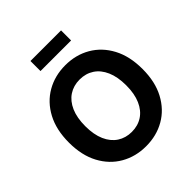

<svg xmlns="http://www.w3.org/2000/svg" viewBox="-244 -1081 1254 1254"><g transform="rotate(-45 382.5 -454.0)"><path d="M382.8 10.3Q286.1 10.3 209 -34.2Q131.8 -78.6 87.2 -162.1Q42.5 -245.6 42.5 -363.3Q42.5 -481.4 87.2 -565.2Q131.8 -648.9 209 -693.4Q286.1 -737.8 382.8 -737.8Q479.5 -737.8 556.4 -693.4Q633.3 -648.9 678 -565.2Q722.7 -481.4 722.7 -363.3Q722.7 -245.6 678 -161.9Q633.3 -78.1 556.4 -33.9Q479.5 10.3 382.8 10.3ZM382.8 -122.1Q439.5 -122.1 481.9 -149.9Q524.4 -177.7 548.1 -231.7Q571.8 -285.6 571.8 -363.3Q571.8 -441.4 548.1 -495.6Q524.4 -549.8 481.9 -577.6Q439.5 -605.5 382.8 -605.5Q326.7 -605.5 283.9 -577.4Q241.2 -549.3 217.5 -495.4Q193.8 -441.4 193.8 -363.3Q193.8 -285.6 217.5 -231.9Q241.2 -178.2 283.9 -150.1Q326.7 -122.1 382.8 -122.1ZM524.4 -918V-825.2H241.7V-918Z"/></g></svg>

Font: Inter 18pt
Style: Bold
Weight: 700
Designer: Rasmus Andersson
Foundry: rsms
Version: Version 4.001;git-66647c0bb